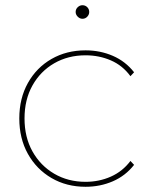

<svg xmlns="http://www.w3.org/2000/svg" viewBox="-20 -713 585 736"><path d="M308 3Q235 3 177.5 -30.5Q120 -64 87 -123Q54 -182 54 -259Q54 -336 87 -395Q120 -454 177.5 -487Q235 -520 308 -520Q364 -520 412.5 -499Q461 -478 494 -436L480 -421Q450 -462 405 -481.5Q360 -501 308 -501Q241 -501 188 -470.5Q135 -440 104.5 -385.5Q74 -331 74 -259Q74 -187 104.5 -132.5Q135 -78 188 -47Q241 -16 308 -16Q360 -16 405 -36Q450 -56 480 -96L494 -81Q461 -39 412.5 -18Q364 3 308 3ZM296 -641Q286 -641 278 -649Q270 -657 270 -667Q270 -678 278 -685.5Q286 -693 296 -693Q307 -693 314.5 -685.5Q322 -678 322 -667Q322 -657 314.5 -649Q307 -641 296 -641Z"/></svg>

Font: Montserrat Alternates Thin
Style: Regular
Weight: 100
Designer: Julieta Ulanovsky
Foundry: Julieta Ulanovsky
Version: Version 9.000